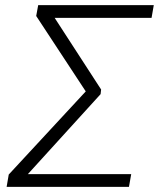

<svg xmlns="http://www.w3.org/2000/svg" viewBox="-20 -731 627 751"><path d="M373.5 -362.8 88.9 -49.8H493.2L484.4 0H5.9L14.2 -48.3L315.4 -373.5L121.6 -668.5L129.4 -710.9H581.5L572.8 -661.1H193.8L375.5 -380.9Z"/></svg>

Font: Roboto Mono Light
Style: Italic
Weight: 300
Designer: Google
Version: Version 2.000985; 2015; ttfautohint (v1.3)